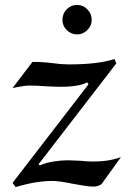

<svg xmlns="http://www.w3.org/2000/svg" viewBox="-20 -752 537 781"><path d="M256 -100Q271 -100 307 -98Q336 -95 360 -95Q424 -95 472 -113L393 -3Q379 7 360 7Q340 7 313.5 2Q287 -3 279 -4Q219 -16 194 -16Q126 -16 44 9L31 -8L340 -409L335 -417Q301 -399 226 -399Q205 -399 167 -401Q134 -404 96 -404Q87 -404 63 -400Q39 -396 31 -394L112 -500Q145 -501 195 -495Q230 -490 260 -490Q379 -490 446 -512L453 -494L137 -84L142 -79Q166 -90 197 -95Q228 -100 256 -100ZM353 -671Q353 -647 335 -629.5Q317 -612 294 -612Q269 -612 251.5 -629.5Q234 -647 234 -671Q234 -697 251.5 -714.5Q269 -732 294 -732Q318 -732 335.5 -714Q353 -696 353 -671Z"/></svg>

Font: Amita
Style: Regular
Weight: 400
Designer: Eduardo Rodriguez Tunni, Modular Infotech, Brian J. Bonislawsky
Foundry: Eduardo Rodriguez Tunni, Modular Infotech, Brian J. Bonislawsky
Version: Version 1.004